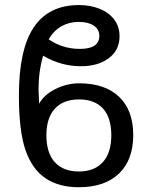

<svg xmlns="http://www.w3.org/2000/svg" viewBox="-20 -745 615 774"><path d="M153.8 -520.5Q135.3 -456.5 135.3 -383.8L137.7 -327.1Q158.2 -363.8 204.3 -386.5Q250.5 -409.2 298.8 -409.2Q403.3 -409.2 460.2 -354.7Q517.1 -300.3 517.1 -200.7Q517.1 -100.6 459.7 -45.4Q402.3 9.8 297.9 9.8Q216.8 9.8 162.8 -26.9Q108.9 -63.5 82.5 -140.6Q56.2 -217.8 56.2 -360.4Q56.2 -545.4 116.2 -635Q176.3 -724.6 298.3 -724.6Q344.2 -724.6 381.3 -709.7Q418.5 -694.8 440.2 -666.5Q461.9 -638.2 461.9 -598.6Q461.9 -543 418.7 -510.5Q375.5 -478 305.7 -478Q226.1 -478 153.8 -520.5ZM167 -199.7Q167 -128.9 200.9 -91.3Q234.9 -53.7 297.9 -53.7Q360.8 -53.7 394.8 -91.6Q428.7 -129.4 428.7 -199.7Q428.7 -271 395 -307.6Q361.3 -344.2 298.8 -344.2Q235.4 -344.2 201.2 -306.9Q167 -269.5 167 -199.7ZM380.4 -600.6Q380.4 -627 357.9 -641.8Q335.4 -656.7 297.4 -656.7Q259.3 -656.7 227.8 -639.2Q196.3 -621.6 176.3 -586.4Q232.4 -547.9 302.2 -547.9Q380.4 -547.9 380.4 -600.6Z"/></svg>

Font: Arial
Style: Regular
Weight: 400
Designer: Steve Matteson
Foundry: Ascender Corporation
Version: Version 2.00.3